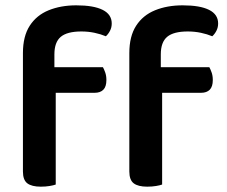

<svg xmlns="http://www.w3.org/2000/svg" viewBox="-20 -694 853 720"><path d="M184 -490V-442H366Q370 -435 374.5 -422.5Q379 -410 379 -394Q379 -369 367.5 -357.5Q356 -346 335 -346H189V-2Q181 1 166 3.5Q151 6 133 6Q99 6 82.5 -6.5Q66 -19 66 -51V-495Q66 -558 91.5 -597.5Q117 -637 162.5 -655.5Q208 -674 266 -674Q331 -674 365 -657Q399 -640 399 -606Q399 -591 392.5 -578.5Q386 -566 377 -558Q358 -566 334.5 -571Q311 -576 285 -576Q232 -576 208 -556Q184 -536 184 -490ZM583 -490V-442H765Q769 -435 773.5 -422.5Q778 -410 778 -394Q778 -369 766.5 -357.5Q755 -346 734 -346H588V-2Q580 1 565 3.5Q550 6 532 6Q498 6 481.5 -6.5Q465 -19 465 -51V-495Q465 -558 490.5 -597.5Q516 -637 561.5 -655.5Q607 -674 665 -674Q730 -674 764 -657Q798 -640 798 -606Q798 -591 791.5 -578.5Q785 -566 776 -558Q757 -566 733.5 -571Q710 -576 684 -576Q631 -576 607 -556Q583 -536 583 -490Z"/></svg>

Font: Baloo Bhaijaan 2 SemiBold
Style: Regular
Weight: 600
Designer: Sanskriti Dholi, Noopur Datye and Ek Type
Foundry: Ek Type
Version: Version 1.700